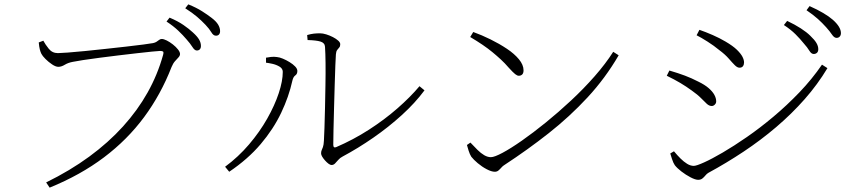

<svg xmlns="http://www.w3.org/2000/svg" viewBox="-20 -821 3950 882"><path d="M192 17Q302 -37 390 -101.5Q478 -166 545 -240Q612 -314 658 -396Q704 -478 729 -568Q733 -582 728.5 -584.5Q724 -587 715 -587Q707 -587 678.5 -584Q650 -581 609.5 -576.5Q569 -572 524 -566.5Q479 -561 436.5 -555.5Q394 -550 361.5 -545Q329 -540 315 -537Q293 -533 277.5 -523.5Q262 -514 248 -514Q236 -514 219.5 -525Q203 -536 189 -550Q175 -564 170 -574Q166 -582 163 -593.5Q160 -605 158 -626L179 -634Q188 -617 204 -597Q220 -577 246 -577Q258 -577 291 -579.5Q324 -582 370 -586.5Q416 -591 465.5 -596.5Q515 -602 560.5 -607Q606 -612 639 -616.5Q672 -621 683 -623Q693 -625 699.5 -629.5Q706 -634 711.5 -638Q717 -642 723 -642Q732 -642 746 -635Q760 -628 774 -617Q788 -606 797.5 -594Q807 -582 807 -573Q807 -565 800 -557.5Q793 -550 784 -540Q775 -530 768 -513Q719 -387 642 -283Q565 -179 457.5 -98Q350 -17 208 41ZM884 -589Q874 -589 864 -605Q854 -621 837 -640Q821 -659 799 -680Q777 -701 745 -722L759 -740Q797 -724 823 -706Q849 -688 866 -672Q886 -654 894.5 -639.5Q903 -625 903 -610Q903 -600 898 -594.5Q893 -589 884 -589ZM972 -657Q960 -657 951 -672.5Q942 -688 924 -707Q906 -726 885 -744Q864 -762 831 -783L845 -801Q882 -786 908 -769.5Q934 -753 952 -739Q973 -723 982 -708Q991 -693 991 -678Q991 -668 986 -662.5Q981 -657 972 -657Z M1503 -63Q1497 -63 1489 -69Q1481 -75 1473 -84Q1465 -93 1460 -101.5Q1455 -110 1455 -116Q1455 -125 1457.5 -130.5Q1460 -136 1463.5 -145.5Q1467 -155 1468 -175Q1469 -193 1470.5 -233Q1472 -273 1473 -324.5Q1474 -376 1475 -430Q1476 -484 1475.5 -530.5Q1475 -577 1473 -606Q1472 -624 1452.5 -630Q1433 -636 1393 -637L1391 -660Q1408 -665 1421.5 -666.5Q1435 -668 1450 -668Q1463 -668 1479 -663Q1495 -658 1509.5 -650.5Q1524 -643 1533.5 -634.5Q1543 -626 1543 -618Q1543 -608 1538.5 -603Q1534 -598 1529 -591.5Q1524 -585 1523 -571Q1522 -559 1520.5 -520.5Q1519 -482 1517.5 -430Q1516 -378 1514.5 -323.5Q1513 -269 1512 -224Q1511 -179 1511 -156Q1511 -140 1524 -145Q1603 -179 1674.5 -225Q1746 -271 1805.5 -323Q1865 -375 1907 -425L1930 -406Q1887 -348 1826 -292.5Q1765 -237 1695 -188.5Q1625 -140 1554 -102Q1542 -96 1534 -86.5Q1526 -77 1519 -70Q1512 -63 1503 -63ZM1014 -55Q1075 -100 1124 -157.5Q1173 -215 1207.5 -276Q1242 -337 1260.5 -393Q1279 -449 1279 -491Q1279 -506 1264 -515Q1249 -524 1230.5 -528Q1212 -532 1202 -533V-556Q1211 -558 1225 -559.5Q1239 -561 1252 -559Q1264 -558 1279.5 -551.5Q1295 -545 1310.5 -535.5Q1326 -526 1336 -515.5Q1346 -505 1346 -495Q1346 -481 1336.5 -474.5Q1327 -468 1323 -450Q1307 -377 1271.5 -302.5Q1236 -228 1177.5 -159Q1119 -90 1033 -32Z M2253 -32Q2238 -32 2216 -43.5Q2194 -55 2174.5 -71.5Q2155 -88 2145 -101Q2138 -112 2132.5 -129.5Q2127 -147 2125 -155L2141 -166Q2158 -148 2173.5 -132.5Q2189 -117 2204.5 -108Q2220 -99 2235 -99Q2251 -99 2288.5 -119Q2326 -139 2377.5 -175Q2429 -211 2487 -258Q2545 -305 2603 -359Q2661 -413 2711.5 -470.5Q2762 -528 2797 -583L2822 -567Q2761 -462 2679 -373.5Q2597 -285 2500.5 -209Q2404 -133 2297 -63Q2290 -59 2283.5 -51.5Q2277 -44 2270 -38Q2263 -32 2253 -32ZM2363 -473Q2356 -473 2346.5 -480.5Q2337 -488 2317 -510Q2299 -531 2280.5 -548Q2262 -565 2242 -581.5Q2222 -598 2197 -615Q2172 -632 2140 -651L2154 -674Q2193 -660 2233.5 -640Q2274 -620 2308.5 -597Q2343 -574 2364 -548.5Q2385 -523 2385 -498Q2385 -485 2379 -479Q2373 -473 2363 -473Z M3718 -573Q3707 -573 3698 -588Q3689 -603 3672 -622Q3656 -642 3634.5 -663.5Q3613 -685 3581 -706L3596 -725Q3632 -708 3659 -690.5Q3686 -673 3702 -657Q3722 -638 3730.5 -623.5Q3739 -609 3739 -595Q3739 -584 3733 -578.5Q3727 -573 3718 -573ZM3187 5Q3174 5 3152 -6.5Q3130 -18 3110 -33.5Q3090 -49 3080 -62Q3073 -72 3067 -90.5Q3061 -109 3059 -116L3076 -126Q3091 -108 3106 -93Q3121 -78 3136.5 -68.5Q3152 -59 3167 -59Q3179 -59 3214.5 -75Q3250 -91 3300.5 -120.5Q3351 -150 3411 -191.5Q3471 -233 3533 -285Q3595 -337 3652.5 -397Q3710 -457 3756 -524L3781 -508Q3736 -433 3676.5 -365.5Q3617 -298 3546 -237.5Q3475 -177 3396 -124.5Q3317 -72 3234 -27Q3227 -23 3220.5 -15Q3214 -7 3206.5 -1Q3199 5 3187 5ZM3250 -334Q3238 -334 3227 -344Q3216 -354 3200.5 -370Q3185 -386 3158 -405Q3132 -424 3105 -440Q3078 -456 3043 -473L3055 -497Q3096 -485 3126.5 -473.5Q3157 -462 3188 -446Q3217 -432 3235 -416.5Q3253 -401 3261.5 -385.5Q3270 -370 3270 -355Q3270 -349 3267 -344.5Q3264 -340 3259.5 -337Q3255 -334 3250 -334ZM3377 -510Q3367 -510 3355.5 -521.5Q3344 -533 3327.5 -552Q3311 -571 3284 -591Q3260 -611 3230 -630Q3200 -649 3180 -659L3193 -684Q3222 -674 3254 -660Q3286 -646 3313 -630Q3347 -610 3365 -592.5Q3383 -575 3390.5 -560.5Q3398 -546 3398 -534Q3398 -524 3393 -517Q3388 -510 3377 -510ZM3823 -647Q3812 -647 3802 -662Q3792 -677 3775 -696Q3757 -716 3737 -734Q3717 -752 3685 -774L3699 -793Q3735 -777 3762 -761Q3789 -745 3806 -730Q3843 -697 3843 -669Q3843 -659 3837.5 -653Q3832 -647 3823 -647Z"/></svg>

Font: Noto Serif SC ExtraLight
Style: Regular
Weight: 200
Designer: Ryoko NISHIZUKA 西塚涼子 (kana & ideographs); Frank Grießhammer (Latin, Greek & Cyrillic); Wenlong ZHANG 张文龙 (bopomofo); San
Foundry: Adobe
Version: Version 2.002-H1;hotconv 1.1.0;makeotfexe 2.6.0